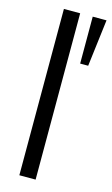

<svg xmlns="http://www.w3.org/2000/svg" viewBox="-124 -854 525 901"><g transform="rotate(15 138.0 -404.0)"><path d="M209 -808H276L248 -580H209ZM69 -808H148V0H69Z"/></g></svg>

Font: Encode Sans Condensed
Style: Regular
Weight: 400
Designer: Pablo Impallari, Andres Torresi
Foundry: Pablo Impallari, Andres Torresi
Version: Version 1.000; ttfautohint (v1.00) -l 8 -r 50 -G 200 -x 14 -